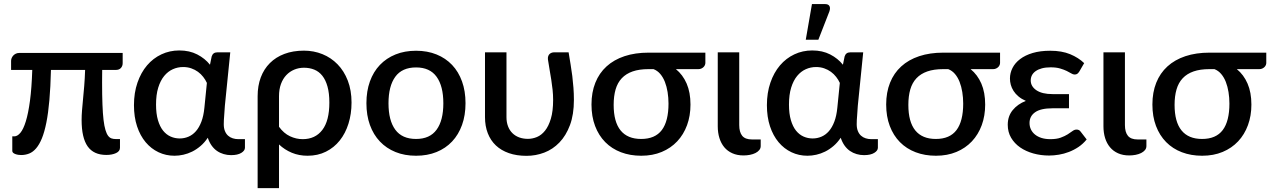

<svg xmlns="http://www.w3.org/2000/svg" viewBox="-20 -772 6358 961"><path d="M594 -456Q594 -441.5 585.2 -431.8Q576.5 -422 560 -422H491.5Q491.5 -405.5 491.2 -390Q491 -374.5 491 -359Q491 -295 492.8 -249.2Q494.5 -203.5 498.2 -172Q502 -140.5 507.8 -121.5Q513.5 -102.5 521 -92.5Q528.5 -82.5 538.2 -79.2Q548 -76 559.5 -76H580.5V-32.5Q580.5 -15 560.8 -5.8Q541 3.5 512.5 3.5Q449 3.5 418.8 -39.2Q388.5 -82 388.5 -171.5Q388.5 -194 390.5 -219.2Q392.5 -244.5 395.5 -274.8Q398.5 -305 401.5 -341.2Q404.5 -377.5 406 -422H235Q233 -336 227.2 -270.8Q221.5 -205.5 212 -158.2Q202.5 -111 189.8 -79.8Q177 -48.5 161 -29.8Q145 -11 126 -3.5Q107 4 85.5 4Q78.5 4 70.8 2.8Q63 1.5 56.5 -1Q50 -3.5 45.8 -7.2Q41.5 -11 41.5 -16.5V-89.5H51.5Q67 -89.5 82 -107.2Q97 -125 109.2 -164.5Q121.5 -204 130 -267.5Q138.5 -331 141.5 -422H35.5V-467.5Q35.5 -474 38.2 -481Q41 -488 46.2 -493.8Q51.5 -499.5 59 -503.2Q66.5 -507 76.5 -507H594Z M1015.5 -357Q1008.5 -372.5 997.2 -387Q986 -401.5 971 -412.5Q956 -423.5 937.2 -430Q918.5 -436.5 896.5 -436.5Q869.5 -436.5 845 -425.5Q820.5 -414.5 801.8 -391.8Q783 -369 772 -333.5Q761 -298 761 -248.5Q761 -203 770.5 -170.8Q780 -138.5 796.2 -118.2Q812.5 -98 834 -88.5Q855.5 -79 879.5 -79Q902.5 -79 923.2 -87.8Q944 -96.5 960.5 -115.2Q977 -134 988 -163Q999 -192 1003 -232.5ZM1206 -75.5V-32.5Q1206 -18 1187.8 -6.8Q1169.5 4.5 1136.5 4.5Q1117.5 4.5 1099.5 -0.8Q1081.5 -6 1066.2 -16.5Q1051 -27 1039.2 -43.5Q1027.5 -60 1020 -82.5Q1003.5 -58 983.5 -41Q963.5 -24 941.8 -13.2Q920 -2.5 897.5 2.5Q875 7.5 853.5 7.5Q810.5 7.5 773.5 -10Q736.5 -27.5 709 -60.2Q681.5 -93 666 -139.8Q650.5 -186.5 650.5 -245.5Q650.5 -307.5 668 -358.2Q685.5 -409 716 -444.8Q746.5 -480.5 788 -500Q829.5 -519.5 877.5 -519.5Q928.5 -519.5 967.2 -499.5Q1006 -479.5 1031 -448L1039.5 -489.5Q1046 -510 1067.5 -510H1132.5L1105.5 -242.5Q1104.5 -218.5 1102.2 -194.8Q1100 -171 1100 -150Q1100 -130.5 1105.8 -116.2Q1111.5 -102 1121.5 -93Q1131.5 -84 1144.8 -79.8Q1158 -75.5 1173 -75.5Z M1376.5 -137.5Q1400.5 -104.5 1431.5 -90Q1462.5 -75.5 1495 -75.5Q1558 -75.5 1593.2 -121.5Q1628.5 -167.5 1628.5 -258.5Q1628.5 -305.5 1619.2 -338.8Q1610 -372 1593.2 -393Q1576.5 -414 1553 -423.5Q1529.5 -433 1501.5 -433Q1475.5 -433 1452.8 -423.5Q1430 -414 1413 -396Q1396 -378 1386.2 -351.5Q1376.5 -325 1376.5 -290.5ZM1269.5 -290.5Q1269.5 -342.5 1285.2 -384.5Q1301 -426.5 1330.8 -456.2Q1360.5 -486 1403.5 -502.2Q1446.5 -518.5 1501.5 -518.5Q1550.5 -518.5 1593.8 -501Q1637 -483.5 1669.5 -450.2Q1702 -417 1720.8 -368.5Q1739.5 -320 1739.5 -258.5Q1739.5 -202 1724.2 -153.2Q1709 -104.5 1680.5 -68.8Q1652 -33 1611.2 -12.8Q1570.5 7.5 1519.5 7.5Q1476.5 7.5 1440.5 -7.5Q1404.5 -22.5 1376.5 -49V169.5H1269.5Z M2062.5 -518Q2119 -518 2164.8 -499.5Q2210.5 -481 2242.8 -447Q2275 -413 2292.5 -364.5Q2310 -316 2310 -255.5Q2310 -195 2292.5 -146.5Q2275 -98 2242.8 -63.8Q2210.5 -29.5 2164.8 -11Q2119 7.5 2062.5 7.5Q2005.5 7.5 1959.8 -11Q1914 -29.5 1881.5 -63.8Q1849 -98 1831.5 -146.5Q1814 -195 1814 -255.5Q1814 -316 1831.5 -364.5Q1849 -413 1881.5 -447Q1914 -481 1959.8 -499.5Q2005.5 -518 2062.5 -518ZM2062.5 -76.5Q2131.5 -76.5 2165.2 -122.8Q2199 -169 2199 -255Q2199 -341 2165.2 -387.8Q2131.5 -434.5 2062.5 -434.5Q1992.5 -434.5 1958.5 -387.8Q1924.5 -341 1924.5 -255Q1924.5 -169 1958.5 -122.8Q1992.5 -76.5 2062.5 -76.5Z M2826 -510Q2831 -478.5 2836 -449.2Q2841 -420 2844.5 -391.2Q2848 -362.5 2850.2 -333.2Q2852.5 -304 2852.5 -272Q2852.5 -198.5 2832.8 -145.8Q2813 -93 2780 -58.8Q2747 -24.5 2704.2 -8.2Q2661.5 8 2615.5 8Q2566 8 2527.2 -5.5Q2488.5 -19 2462 -44Q2435.5 -69 2421.5 -105Q2407.5 -141 2407.5 -185.5V-510H2515V-185.5Q2515 -160 2522.8 -139.8Q2530.5 -119.5 2544.8 -105.5Q2559 -91.5 2578.8 -84.2Q2598.5 -77 2622.5 -77Q2645 -77 2667.5 -86.2Q2690 -95.5 2708 -118Q2726 -140.5 2737.2 -178Q2748.5 -215.5 2748.5 -272Q2748.5 -297.5 2745.8 -322.8Q2743 -348 2739.2 -373Q2735.5 -398 2730.8 -423.5Q2726 -449 2722.5 -474.5Q2721.5 -484 2724 -491Q2726.5 -498 2731 -502Q2735.5 -506 2741.2 -508Q2747 -510 2752.5 -510Z M3226 -426Q3179.5 -426 3146.5 -414.5Q3113.5 -403 3092.2 -380.5Q3071 -358 3061.2 -324.5Q3051.5 -291 3051.5 -247Q3051.5 -162 3086.2 -119.2Q3121 -76.5 3189 -76.5Q3259 -76.5 3292.5 -121Q3326 -165.5 3326 -253.5Q3326 -283 3321.5 -311Q3317 -339 3308 -362Q3299 -385 3284.8 -401.8Q3270.5 -418.5 3251 -426ZM3510.5 -508.5V-457Q3510.5 -452 3508.2 -446.5Q3506 -441 3501.5 -436.5Q3497 -432 3490.5 -429Q3484 -426 3476 -426H3363Q3397.5 -398 3416.8 -353.8Q3436 -309.5 3436 -248.5Q3436 -192.5 3418.8 -145.5Q3401.5 -98.5 3369.5 -64.5Q3337.5 -30.5 3292 -11.5Q3246.5 7.5 3189.5 7.5Q3134 7.5 3088 -10Q3042 -27.5 3009.2 -60.8Q2976.5 -94 2958.5 -141.5Q2940.5 -189 2940.5 -249Q2940.5 -309.5 2959.8 -357.8Q2979 -406 3015.8 -439.5Q3052.5 -473 3105.8 -490.8Q3159 -508.5 3226.5 -508.5Z M3572.5 -510H3680V-146Q3680 -110.5 3695 -92.2Q3710 -74 3743.5 -74H3787.5V-41Q3787.5 -29.5 3780.2 -20.8Q3773 -12 3761 -6Q3749 0 3733.5 3Q3718 6 3701.5 6Q3670 6 3645.8 -4.8Q3621.5 -15.5 3605.2 -35Q3589 -54.5 3580.8 -81.2Q3572.5 -108 3572.5 -140Z M4183.5 -357Q4176.5 -372.5 4165.2 -387Q4154 -401.5 4139 -412.5Q4124 -423.5 4105.2 -430Q4086.5 -436.5 4064.5 -436.5Q4037.5 -436.5 4013 -425.5Q3988.5 -414.5 3969.8 -391.8Q3951 -369 3940 -333.5Q3929 -298 3929 -248.5Q3929 -203 3938.5 -170.8Q3948 -138.5 3964.2 -118.2Q3980.5 -98 4002 -88.5Q4023.5 -79 4047.5 -79Q4070.5 -79 4091.2 -87.8Q4112 -96.5 4128.5 -115.2Q4145 -134 4156 -163Q4167 -192 4171 -232.5ZM4374 -75.5V-32.5Q4374 -18 4355.8 -6.8Q4337.5 4.5 4304.5 4.5Q4285.5 4.5 4267.5 -0.8Q4249.5 -6 4234.2 -16.5Q4219 -27 4207.2 -43.5Q4195.5 -60 4188 -82.5Q4171.5 -58 4151.5 -41Q4131.5 -24 4109.8 -13.2Q4088 -2.5 4065.5 2.5Q4043 7.5 4021.5 7.5Q3978.5 7.5 3941.5 -10Q3904.5 -27.5 3877 -60.2Q3849.5 -93 3834 -139.8Q3818.5 -186.5 3818.5 -245.5Q3818.5 -307.5 3836 -358.2Q3853.5 -409 3884 -444.8Q3914.5 -480.5 3956 -500Q3997.5 -519.5 4045.5 -519.5Q4096.5 -519.5 4135.2 -499.5Q4174 -479.5 4199 -448L4207.5 -489.5Q4214 -510 4235.5 -510H4300.5L4273.5 -242.5Q4272.5 -218.5 4270.2 -194.8Q4268 -171 4268 -150Q4268 -130.5 4273.8 -116.2Q4279.5 -102 4289.5 -93Q4299.5 -84 4312.8 -79.8Q4326 -75.5 4341 -75.5ZM4013 -573 4044 -751.5H4110.5Q4126 -751.5 4131.5 -741.8Q4137 -732 4131.5 -715.5L4076 -573Z M4701 -426Q4654.5 -426 4621.5 -414.5Q4588.5 -403 4567.2 -380.5Q4546 -358 4536.2 -324.5Q4526.5 -291 4526.5 -247Q4526.5 -162 4561.2 -119.2Q4596 -76.5 4664 -76.5Q4734 -76.5 4767.5 -121Q4801 -165.5 4801 -253.5Q4801 -283 4796.5 -311Q4792 -339 4783 -362Q4774 -385 4759.8 -401.8Q4745.5 -418.5 4726 -426ZM4985.5 -508.5V-457Q4985.5 -452 4983.2 -446.5Q4981 -441 4976.5 -436.5Q4972 -432 4965.5 -429Q4959 -426 4951 -426H4838Q4872.5 -398 4891.8 -353.8Q4911 -309.5 4911 -248.5Q4911 -192.5 4893.8 -145.5Q4876.5 -98.5 4844.5 -64.5Q4812.5 -30.5 4767 -11.5Q4721.5 7.5 4664.5 7.5Q4609 7.5 4563 -10Q4517 -27.5 4484.2 -60.8Q4451.5 -94 4433.5 -141.5Q4415.5 -189 4415.5 -249Q4415.5 -309.5 4434.8 -357.8Q4454 -406 4490.8 -439.5Q4527.5 -473 4580.8 -490.8Q4634 -508.5 4701.5 -508.5Z M5419 -74Q5400.5 -51.5 5377.8 -36.2Q5355 -21 5330.2 -11.5Q5305.5 -2 5280 2.2Q5254.5 6.5 5231 6.5Q5189.5 6.5 5152 -4Q5114.5 -14.5 5086 -34.2Q5057.5 -54 5040.8 -82.5Q5024 -111 5024 -147.5Q5024 -190.5 5048.8 -220.8Q5073.5 -251 5114.5 -267Q5093 -276.5 5077.8 -289.2Q5062.5 -302 5053 -317Q5043.5 -332 5039.2 -347.8Q5035 -363.5 5035 -379Q5035 -406.5 5047.8 -431.8Q5060.5 -457 5085.8 -476.2Q5111 -495.5 5148.8 -506.8Q5186.5 -518 5237 -518Q5294.5 -518 5336.2 -500.8Q5378 -483.5 5406.5 -456L5382.5 -414.5Q5376.5 -405 5371.2 -402Q5366 -399 5358.5 -399Q5351 -399 5342 -404.5Q5333 -410 5319.2 -416.8Q5305.5 -423.5 5286 -429.2Q5266.5 -435 5238.5 -435Q5213.5 -435 5195 -430Q5176.5 -425 5164 -416.2Q5151.5 -407.5 5145.2 -395.5Q5139 -383.5 5139 -369.5Q5139 -339.5 5167.5 -320.2Q5196 -301 5248 -301H5330.5V-230H5248Q5189 -230 5161 -210.2Q5133 -190.5 5133 -156.5Q5133 -139 5140 -124.2Q5147 -109.5 5160.5 -98.5Q5174 -87.5 5193.2 -81.5Q5212.5 -75.5 5237 -75.5Q5268.5 -75.5 5289 -83Q5309.5 -90.5 5323.8 -99.5Q5338 -108.5 5348 -116Q5358 -123.5 5368.5 -123.5Q5381.5 -123.5 5388.5 -113.5Z M5503 -510H5610.5V-146Q5610.5 -110.5 5625.5 -92.2Q5640.5 -74 5674 -74H5718V-41Q5718 -29.5 5710.8 -20.8Q5703.5 -12 5691.5 -6Q5679.5 0 5664 3Q5648.5 6 5632 6Q5600.5 6 5576.2 -4.8Q5552 -15.5 5535.8 -35Q5519.5 -54.5 5511.2 -81.2Q5503 -108 5503 -140Z M6033.5 -426Q5987 -426 5954 -414.5Q5921 -403 5899.8 -380.5Q5878.5 -358 5868.8 -324.5Q5859 -291 5859 -247Q5859 -162 5893.8 -119.2Q5928.5 -76.5 5996.5 -76.5Q6066.5 -76.5 6100 -121Q6133.5 -165.5 6133.5 -253.5Q6133.5 -283 6129 -311Q6124.5 -339 6115.5 -362Q6106.5 -385 6092.2 -401.8Q6078 -418.5 6058.5 -426ZM6318 -508.5V-457Q6318 -452 6315.8 -446.5Q6313.5 -441 6309 -436.5Q6304.5 -432 6298 -429Q6291.5 -426 6283.5 -426H6170.5Q6205 -398 6224.2 -353.8Q6243.5 -309.5 6243.5 -248.5Q6243.5 -192.5 6226.2 -145.5Q6209 -98.5 6177 -64.5Q6145 -30.5 6099.5 -11.5Q6054 7.5 5997 7.5Q5941.5 7.5 5895.5 -10Q5849.5 -27.5 5816.8 -60.8Q5784 -94 5766 -141.5Q5748 -189 5748 -249Q5748 -309.5 5767.2 -357.8Q5786.5 -406 5823.2 -439.5Q5860 -473 5913.2 -490.8Q5966.5 -508.5 6034 -508.5Z"/></svg>

Font: Lato SemiBold
Style: Regular
Weight: 600
Designer: Lukasz Dziedzic with Adam Twardoch and Botio Nikoltchev
Foundry: tyPoland Lukasz Dziedzic
Version: Version 2.015; 2015-08-06; http://www.latofonts.com/